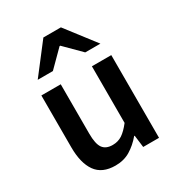

<svg xmlns="http://www.w3.org/2000/svg" viewBox="-179 -860 914 987"><g transform="rotate(-30 278.0 -366.0)"><path d="M219 12Q140 12 104 -39Q68 -90 68 -183V-491H183V-198Q183 -137 201 -112Q219 -87 259 -87Q291 -87 315.5 -103Q340 -119 368 -155V-491H483V0H389L380 -72H377Q345 -34 307 -11Q269 12 219 12ZM92 -570 226 -744H330L464 -570H374L280 -664H276L182 -570Z"/></g></svg>

Font: Source Sans 3 SemiBold
Style: Regular
Weight: 600
Designer: Paul D. Hunt
Foundry: Adobe
Version: Version 3.046;hotconv 1.0.118;makeotfexe 2.5.65603